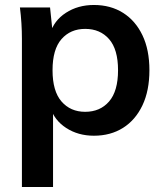

<svg xmlns="http://www.w3.org/2000/svg" viewBox="-20 -535 660 771"><path d="M68 216V-379Q68 -410 66 -442Q64 -474 60 -505H181L192 -399H181Q196 -452 244.5 -483.5Q293 -515 357 -515Q424 -515 474 -483.5Q524 -452 552 -393.5Q580 -335 580 -253Q580 -171 552 -112Q524 -53 474 -21.5Q424 10 357 10Q294 10 246 -21Q198 -52 182 -104H193V216ZM322 -86Q382 -86 418 -127.5Q454 -169 454 -253Q454 -337 418 -378Q382 -419 322 -419Q263 -419 227 -378Q191 -337 191 -253Q191 -169 227 -127.5Q263 -86 322 -86Z"/></svg>

Font: Mulish ExtraLight
Style: Regular
Weight: 200
Designer: Vernon Adams
Foundry: Vernon Adams
Version: Version 3.603